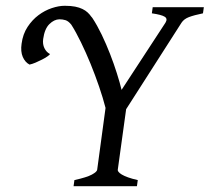

<svg xmlns="http://www.w3.org/2000/svg" viewBox="-20 -640 721 660"><path d="M450.7 0H232.9L235.8 -21Q278.3 -30.3 295.7 -39.8Q313 -49.3 314 -56.2L342.8 -269Q334 -303.2 320.6 -342.5Q307.1 -381.8 291.3 -420.7Q275.4 -459.5 258.3 -494.6Q241.2 -529.8 225.1 -555.2Q215.3 -567.4 205.3 -570.6Q195.3 -573.7 184.1 -573.7Q166 -573.2 149.7 -557.1Q133.3 -541 128.4 -505.9Q126 -488.3 132.6 -474.6Q139.2 -460.9 151.9 -454.1Q150.4 -451.2 142.6 -445.8Q134.8 -440.4 124.3 -435.1Q113.8 -429.7 102.3 -424.8Q90.8 -419.9 81.5 -418Q66.4 -425.8 58.3 -444.3Q50.3 -462.9 54.2 -489.7Q58.6 -522.9 74.7 -547.4Q90.8 -571.8 112.3 -587.9Q133.8 -604 158 -612.1Q182.1 -620.1 202.1 -620.1H203.1Q223.6 -620.1 238.3 -617.2Q252.9 -614.3 263.4 -609.1Q273.9 -604 281.2 -597.2Q288.6 -590.3 293.9 -582.5Q294.9 -581.5 295.9 -580.3Q296.9 -579.1 297.9 -577.6Q314 -553.2 329.6 -520.8Q345.2 -488.3 358.4 -454.3Q371.6 -420.4 381.8 -387.9Q392.1 -355.5 397.9 -331.1L548.8 -562Q557.1 -575.7 546.1 -582.5Q535.2 -589.4 502 -594.2L504.9 -615.2H680.7L677.7 -594.2Q647 -587.9 629.6 -581.3Q612.3 -574.7 604 -562L413.6 -264.6L384.8 -56.2Q384.3 -53.2 387.5 -49.1Q390.6 -44.9 398.7 -40Q406.7 -35.2 420.2 -30.3Q433.6 -25.4 453.6 -21Z"/></svg>

Font: GentiumAlt
Style: Italic
Weight: 400
Italic angle: -7°
Designer: J. Victor Gaultney
Version: Version 1.02; 2005; OFL release